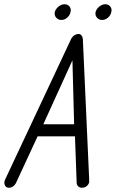

<svg xmlns="http://www.w3.org/2000/svg" viewBox="-40 -886 545 904"><path d="M380 -39Q379 -36 379.5 -34.5Q380 -33 380 -31V-29Q378 -18 368.5 -10Q359 -2 345 -2Q336 -2 329 -8Q322 -14 321 -24L313 -244H137L35 -24Q30 -14 21 -8Q12 -2 3 -2Q-10 -2 -15.5 -11Q-21 -20 -19 -31L-18 -36L296 -705Q309 -726 330 -726Q338 -726 343.5 -719.5Q349 -713 350 -703V-704ZM309 -301 301 -602 164 -301ZM218 -829Q222 -844 235.5 -855Q249 -866 264 -866Q279 -866 287.5 -855Q296 -844 292 -829Q289 -814 276.5 -803Q264 -792 249 -792Q234 -792 224.5 -803Q215 -814 218 -829ZM410 -829Q414 -844 427.5 -855Q441 -866 456 -866Q471 -866 479.5 -855Q488 -844 484 -829Q481 -814 468.5 -803Q456 -792 441 -792Q426 -792 416.5 -803Q407 -814 410 -829Z"/></svg>

Font: VDS
Style: Thin Italic
Weight: 100
Width: 0
Designer: artmaker
Foundry: artmaker
Version: Version 1.000 2012 initial release